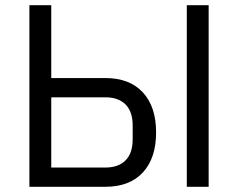

<svg xmlns="http://www.w3.org/2000/svg" viewBox="-20 -718 915 738"><path d="M93 0V-698H177V-418H385Q478 -418 529 -363Q580 -308 580 -209Q580 -110 529 -55Q478 0 385 0ZM698 0V-698H782V0ZM177 -74H385Q435 -74 462.5 -101.5Q490 -129 490 -183V-235Q490 -289 462.5 -316.5Q435 -344 385 -344H177Z"/></svg>

Font: Anuphan
Style: Regular
Weight: 400
Designer: Mike Abbink, Paul van der Laan, Pieter van Rosmalen, Mint Tantisuwanna
Foundry: Bold Monday; Cadson Demak
Version: Version 3.002;hotconv 1.0.109;makeotfexe 2.5.65596